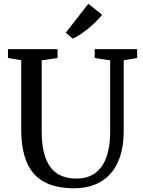

<svg xmlns="http://www.w3.org/2000/svg" viewBox="-20 -1008 774 1036"><path d="M380 8Q282.5 8 219.2 -26Q156 -60 125.2 -130.8Q94.5 -201.5 94.5 -311V-683L23 -695V-743H290.5V-695L205 -682.5V-300Q205 -229 218.2 -180Q231.5 -131 256 -101Q280.5 -71 315 -57.8Q349.5 -44.5 392 -44.5Q453 -44.5 493.5 -74Q534 -103.5 554.2 -159.8Q574.5 -216 574.5 -296.5V-682L491 -695V-743H720V-695L647.5 -683V-302Q647.5 -220.5 627.5 -161.8Q607.5 -103 571.5 -65.5Q535.5 -28 486.8 -10Q438 8 380 8ZM372 -800 335 -831.5 456.5 -987.5 531 -928.5Q517.5 -911 498.2 -891.8Q479 -872.5 456.8 -854.5Q434.5 -836.5 413 -822.2Q391.5 -808 373 -800Z"/></svg>

Font: Merriweather 28pt
Style: Regular
Weight: 400
Version: Version 2.100